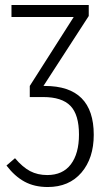

<svg xmlns="http://www.w3.org/2000/svg" viewBox="-20 -543 421 768"><path d="M159.2 -199.2Q355 -199.2 355 -3.9Q355 89.8 305.7 147.5Q256.3 205.1 170.9 205.1Q117.7 205.1 78.1 183.6Q38.6 162.1 5.9 119.1L40 89.8Q70.3 125.5 100.3 141.4Q130.4 157.2 168.9 157.2Q231 157.2 263.4 114.3Q295.9 71.3 295.9 -4.9Q295.9 -84.5 261.7 -119.6Q227.5 -154.8 152.8 -154.8H99.1V-199.2L274.9 -475.1H25.9V-522.9H335V-479L153.8 -199.2Z"/></svg>

Font: Fira Sans Compressed Light
Style: Regular
Weight: 300
Width: 1
Designer: Carrois Corporate & Edenspiekermann AG
Foundry: Carrois Corporate GbR & Edenspiekermann AG
Version: Version 4.203;PS 004.203;hotconv 1.0.88;makeotf.lib2.5.64775